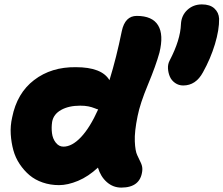

<svg xmlns="http://www.w3.org/2000/svg" viewBox="-20 -832 1015 872"><path d="M812 -443.8Q791.5 -443.8 775.1 -455.3Q758.8 -466.8 751.5 -483.9Q744.1 -501 742.9 -521Q741.7 -541 751 -558.1Q799.3 -650.9 801.8 -722.2Q803.7 -761.7 830.8 -786.9Q857.9 -812 897 -812Q933.6 -812 953.6 -793.7Q973.6 -775.4 975.1 -747.1Q976.1 -697.3 956.1 -631.1Q936 -564.9 901.9 -503.9Q869.6 -443.8 812 -443.8ZM35.2 -298.8Q57.1 -409.2 135.3 -468.8Q213.4 -528.3 324.2 -526.9Q442.4 -526.9 477.1 -467.8Q508.8 -570.3 533.2 -690.9Q547.9 -759.8 601.1 -759.8Q671.9 -759.8 698 -717Q724.1 -674.3 704.1 -592.8Q688 -534.2 652.1 -448Q616.2 -361.8 605 -305.2Q590.3 -233.9 592.3 -189.7Q594.2 -145.5 603.3 -127.2Q612.3 -108.9 620.4 -91.1Q628.4 -73.2 626 -55.2Q617.2 20 530.8 20Q493.7 20 465.3 -4.9Q437 -29.8 424.8 -70.8Q381.3 -30.3 334.5 -10.7Q287.6 8.8 248 8.8Q208.5 8.8 173.8 -3.2Q139.2 -15.1 114 -36.4Q88.9 -57.6 69.3 -86.9Q49.8 -116.2 40.5 -150.4Q31.2 -184.6 28.8 -222.4Q26.4 -260.3 35.2 -298.8ZM216.8 -278.8Q212.9 -252.4 216.1 -227.3Q219.2 -202.1 233.4 -184.1Q247.6 -166 268.1 -166Q307.1 -166 347.9 -209.2Q388.7 -252.4 425.8 -335Q420.9 -335.9 408.9 -340.8Q397 -345.7 381.3 -348.9Q365.7 -352.1 344.2 -352.1Q292.5 -352.1 257.8 -332.8Q223.1 -313.5 216.8 -278.8Z"/></svg>

Font: Shantell Sans Normal
Style: Italic
Weight: 800
Italic angle: -11.31°
Designer: Stephen Nixon, Anya Danilova, Shantell Martin
Foundry: Arrow Type
Version: Version 1.006;[559af2be0]